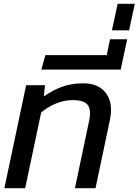

<svg xmlns="http://www.w3.org/2000/svg" viewBox="-20 -987 727 1007"><path d="M3 0 117 -540H216L210 -481Q254 -513 304.5 -531.5Q355 -550 416 -550Q498 -550 536.5 -497.5Q575 -445 556 -356L481 0H373L447 -351Q460 -410 440.5 -436Q421 -462 362 -462Q316 -462 272 -443.5Q228 -425 196 -397L112 0Z M197 -622 218 -698H540L557 -781H647L613 -622Z M567 -828 597 -967H687L657 -828Z"/></svg>

Font: Kanit
Style: Italic
Weight: 400
Italic angle: -12°
Designer: Katatrad Team
Foundry: CadsonDemak
Version: Version 2.000; ttfautohint (v1.8.3)